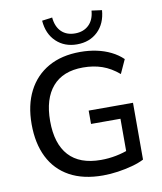

<svg xmlns="http://www.w3.org/2000/svg" viewBox="-100 -1016 931 1105"><g transform="rotate(-10 365.5 -464.0)"><path d="M412 9Q297 9 218 -34.5Q139 -78 98.5 -159Q58 -240 58 -352Q58 -464 99.5 -545Q141 -626 218.5 -670Q296 -714 405 -714Q455 -714 500 -704.5Q545 -695 583.5 -676Q622 -657 651 -629L614 -548Q567 -588 516.5 -605.5Q466 -623 405 -623Q288 -623 227 -552.5Q166 -482 166 -352Q166 -219 229 -150Q292 -81 416 -81Q461 -81 504.5 -89.5Q548 -98 588 -114L567 -62V-295H395V-373H654V-41Q625 -26 584.5 -15Q544 -4 499.5 2.5Q455 9 412 9ZM396 -760Q323 -760 275 -805.5Q227 -851 221 -929L281 -937Q286 -883 316 -853.5Q346 -824 396 -824Q445 -824 476 -853.5Q507 -883 511 -937L571 -929Q565 -851 517.5 -805.5Q470 -760 396 -760Z"/></g></svg>

Font: Nunito Sans 12pt ExtraLight 12pt SemiBold
Style: Regular
Weight: 600
Version: Version 3.101;gftools[0.9.27]